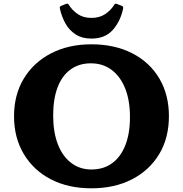

<svg xmlns="http://www.w3.org/2000/svg" viewBox="-20 -1006 992 1040"><path d="M475 14Q350 14 256 -34.5Q162 -83 109 -171.5Q56 -260 56 -376Q56 -493 109 -580.5Q162 -668 256.5 -717Q351 -766 475 -766Q601 -766 696 -717.5Q791 -669 843 -581Q895 -493 895 -377Q895 -259 842.5 -171.5Q790 -84 695.5 -35Q601 14 475 14ZM475 -88Q541 -88 587.5 -122Q634 -156 659 -219.5Q684 -283 684 -372Q684 -462 658 -527Q632 -592 584.5 -627.5Q537 -663 472 -663Q408 -663 362 -629.5Q316 -596 292 -533Q268 -470 268 -380Q268 -291 293 -225.5Q318 -160 365 -124Q412 -88 475 -88ZM475 -797Q425 -797 390.5 -819Q356 -841 335 -878Q314 -915 304 -961Q302 -971 311 -974L338 -985Q347 -989 352 -981Q371 -950 401.5 -929.5Q432 -909 475 -909Q519 -909 549.5 -929.5Q580 -950 599 -980Q603 -989 612 -985L640 -974Q649 -971 647 -960Q633 -892 591.5 -844.5Q550 -797 475 -797Z"/></svg>

Font: Hahmlet ExtraBold
Style: Regular
Weight: 800
Designer: Minjoo Ham & Mark Frömberg
Foundry: hypertype
Version: Version 1.002